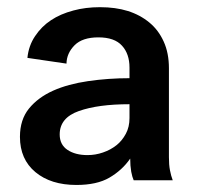

<svg xmlns="http://www.w3.org/2000/svg" viewBox="-20 -507 558 540"><path d="M356 0Q352.1 -8.3 349.1 -23.9Q346.2 -40.5 346.2 -61Q323.7 -28.3 287.6 -7.3Q252.4 13.2 194.8 13.2Q123 13.2 79.6 -22.9Q36.1 -59.1 36.1 -122.1Q36.1 -170.4 61.5 -201.7Q86.9 -232.9 129.4 -252Q170.9 -270.5 227.5 -278.8Q284.7 -287.1 344.2 -287.1V-316.9Q344.2 -355.5 323.2 -378.4Q302.2 -401.9 256.8 -401.9Q211.9 -401.9 189.9 -379.9Q167.5 -357.4 167 -328.1L57.1 -344.2Q60.5 -378.4 78.6 -405.3Q96.7 -432.6 123.5 -450.2Q149.9 -467.8 186.5 -477.5Q220.7 -486.8 261.2 -486.8Q305.2 -486.8 339.4 -476.1Q374 -465.3 400.4 -443.4Q425.8 -422.4 440.4 -390.1Q455.1 -357.9 455.1 -314.9V-64.9Q455.1 -43 458 -28.3Q460.9 -12.7 465.8 0ZM226.1 -70.8Q248.5 -70.8 269.5 -78.1Q291 -85.4 307.6 -98.6Q323.2 -110.8 334 -130.9Q344.2 -149.9 344.2 -174.8V-213.9Q256.3 -213.9 202.1 -194.8Q147.9 -175.8 147.9 -128.9Q147.9 -100.1 169.9 -85.4Q191.9 -70.8 226.1 -70.8Z"/></svg>

Font: Post Grotesk Medium
Style: Medium
Weight: 500
Version: Version 1.0